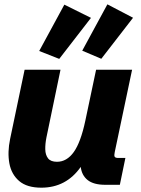

<svg xmlns="http://www.w3.org/2000/svg" viewBox="-20 -847 647 880"><path d="M169.4 13.2Q103.5 13.2 67.9 -17.3Q32.2 -47.9 22.9 -98.6Q13.7 -149.4 26.4 -210.4L92.8 -527.3H257.3L192.9 -217.3Q187 -188 187.5 -162.6Q188 -137.2 200.2 -121.3Q212.4 -105.5 241.2 -105.5Q286.1 -105.5 318.1 -150.1Q350.1 -194.8 371.1 -293.9L420.4 -527.3H585.4L505.9 -149.9Q502.4 -134.3 505.6 -128.7Q508.8 -123 522.5 -123H554.7L529.3 0H462.4Q409.2 0 381.8 -21.7Q354.5 -43.5 350.1 -82Q283.2 13.2 169.4 13.2ZM444.3 -577.6 356.9 -614.7 472.2 -827.1 589.8 -765.6ZM251.5 -577.1 159.7 -613.3 274.9 -825.7 397 -765.1Z"/></svg>

Font: Schibsted Grotesk ExtraBold
Style: Italic
Weight: 800
Italic angle: -12°
Designer: Bakken & Baeck AS, Henrik Kongsvoll
Foundry: Schibsted ASA
Version: Version 1.100; ttfautohint (v1.8.4.7-5d5b);gftools[0.9.25]